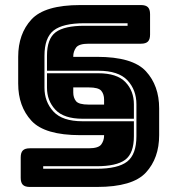

<svg xmlns="http://www.w3.org/2000/svg" viewBox="-20 -740 690 760"><path d="M364 0H98Q79 0 70.5 -8.5Q62 -17 62 -36V-117Q62 -136 70.5 -144.5Q79 -153 98 -153H331Q370 -153 381 -168.5Q392 -184 392 -203V-205H298Q157 -205 104.5 -262Q52 -319 52 -409V-515Q52 -606 104.5 -663Q157 -720 298 -720H538Q557 -720 565.5 -711.5Q574 -703 574 -684V-603Q574 -584 565.5 -575.5Q557 -567 538 -567H331Q292 -567 281 -551.5Q270 -536 270 -517V-515H364Q505 -515 557.5 -458Q610 -401 610 -311V-205Q610 -114 557.5 -57Q505 0 364 0ZM151 -72H362Q447 -72 483.5 -100.5Q520 -129 520 -201V-327Q520 -384 484.5 -422Q449 -460 369 -460H166V-519Q166 -587 200.5 -612.5Q235 -638 314 -638H485V-648H314Q229 -648 192.5 -619.5Q156 -591 156 -519V-393Q156 -337 191.5 -298.5Q227 -260 307 -260H510V-201Q510 -133 475.5 -107.5Q441 -82 362 -82H151ZM307 -270Q233 -270 199.5 -305.5Q166 -341 166 -393V-450H369Q443 -450 476.5 -415Q510 -380 510 -327V-270ZM331 -326H392V-346Q392 -367 381 -380.5Q370 -394 331 -394H270V-374Q270 -353 281 -339.5Q292 -326 331 -326Z"/></svg>

Font: Bungee Inline
Style: Regular
Weight: 400
Version: Version 1.000;PS 1.0;hotconv 1.0.72;makeotf.lib2.5.5900